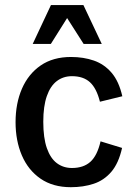

<svg xmlns="http://www.w3.org/2000/svg" viewBox="-20 -740 540 771"><path d="M264.6 11.7Q192.4 11.7 142.8 -22.5Q93.3 -56.6 67.9 -115.7Q42.5 -174.8 42.5 -249.5Q42.5 -324.7 68.1 -383.8Q93.8 -442.9 143.3 -477.1Q192.9 -511.2 265.1 -511.2Q315.4 -511.2 356.9 -496.8Q398.4 -482.4 428 -448Q457.5 -413.6 471.2 -353.5L381.3 -331.5Q367.7 -385.7 341.1 -409.9Q314.5 -434.1 269 -434.1Q233.9 -434.1 208 -414.3Q182.1 -394.5 168 -354Q153.8 -313.5 153.8 -251Q153.8 -186 168.2 -145Q182.6 -104 208.5 -84.7Q234.4 -65.4 269 -65.4Q315.4 -65.4 343 -90.3Q370.6 -115.2 383.8 -172.4L470.2 -146Q456.5 -84.5 427 -50Q397.5 -15.6 356 -2Q314.5 11.7 264.6 11.7ZM111.3 -563.5 184.6 -719.7H314.9L388.7 -563.5H315.9L249.5 -667.5L184.1 -563.5Z"/></svg>

Font: Pontano Sans
Style: Bold
Weight: 700
Designer: Vernon Adams
Foundry: Vernon Adams
Version: Version 2.001